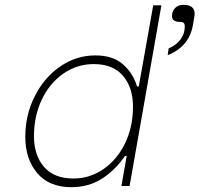

<svg xmlns="http://www.w3.org/2000/svg" viewBox="-20 -772 828 797"><path d="M85 -204Q85 -295 124.5 -373Q164 -451 230.5 -496.5Q297 -542 376 -542Q448 -542 490 -505.5Q532 -469 549 -413H556L616 -750H650L518 0H484L506 -125H499Q459 -66 403.5 -30.5Q348 5 276 5Q184 5 134.5 -53.5Q85 -112 85 -204ZM532 -329Q532 -409 490.5 -457.5Q449 -506 369 -506Q300 -506 243 -466.5Q186 -427 153.5 -358.5Q121 -290 121 -207Q121 -128 162.5 -79.5Q204 -31 285 -31Q353 -31 410 -70.5Q467 -110 499.5 -178Q532 -246 532 -329ZM680 -571Q712 -585 729.5 -608.5Q747 -632 747 -661Q747 -674 742 -677.5Q737 -681 728 -681Q694 -681 694 -705Q694 -726 707 -739Q720 -752 742 -752Q788 -752 788 -714Q788 -707 786 -699L781 -669Q766 -579 676 -543Z"/></svg>

Font: Be Vietnam Thin
Style: Italic
Weight: 250
Italic angle: -9°
Designer: Gabriel Lam
Foundry: TypeRant
Version: Version 3.000